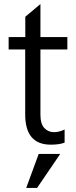

<svg xmlns="http://www.w3.org/2000/svg" viewBox="-20 -702 376 945"><path d="M229.5 10Q104 10 104 -139V-458.5H22.5V-519.5H104.5V-619.5L179 -682V-519.5H311.5V-458.5H179V-136Q179 -92.5 198 -72Q217 -51.5 246 -51.5Q271 -51.5 298 -64.5V0Q273.5 10 229.5 10ZM162.5 223H109L170.5 55.5H276.5Z"/></svg>

Font: Acari Sans
Style: Regular
Weight: 400
Designer: Alfredo Marco Pradil and Stefan Peev (font) & Cristiano Sobral (main changes)
Foundry: Alfredo Marco Pradil and Stefan Peev (font) & Cristiano Sobral (main changes)
Version: Version 1.063; ttfautohint (v1.8.3)